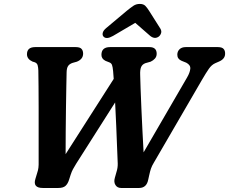

<svg xmlns="http://www.w3.org/2000/svg" viewBox="-20 -934 1139 954"><path d="M861 -662Q861 -678.5 872 -689.2Q883 -700 903 -700H1062Q1083 -700 1091 -691Q1099 -682 1098.5 -667Q1098.5 -641.5 1069 -628.5L1049.5 -620Q1031.5 -612 1017.8 -592.2Q1004 -572.5 984 -538L744 -125Q734.5 -109.5 730 -96Q725.5 -82.5 722 -66L716.5 -41.5Q708.5 0 671 0H582Q563 0 553.8 -14.5Q544.5 -29 550.5 -50L558.5 -78.5Q565.5 -100 565 -121Q563.5 -150.5 561.8 -200.2Q560 -250 557.5 -308.8Q555 -367.5 552 -425L358.5 -120.5Q349 -105.5 342.5 -93.2Q336 -81 331 -65.5L323 -40.5Q317 -21 305.5 -10.5Q294 0 269.5 0H193Q141.5 0 156 -45.5L165 -75.5Q169.5 -88.5 171 -101.2Q172.5 -114 172 -134Q172 -154 172 -196.2Q172 -238.5 172 -292Q172 -345.5 172 -401.2Q172 -457 171.5 -505.2Q171 -553.5 170.5 -584Q170 -598 167.2 -609Q164.5 -620 153 -624.5L141.5 -628Q114 -640.5 114 -664.5Q114 -700 155 -700H356Q377 -700 385 -691.2Q393 -682.5 393 -667.5Q393 -640 362 -627.5L340.5 -621.5Q325.5 -616.5 318.5 -606.2Q311.5 -596 311 -575.5Q310.5 -549.5 309.5 -502.2Q308.5 -455 307.8 -396.8Q307 -338.5 306.5 -278.8Q306 -219 306 -168L545 -542Q543.5 -564 542 -581Q540 -602 536.5 -611.2Q533 -620.5 523.5 -624L504.5 -631.5Q484 -641.5 484 -661.5Q484 -700 527 -700H722.5Q758.5 -700 758.5 -667Q758.5 -653 750 -643.2Q741.5 -633.5 728.5 -627.5L702 -620Q686.5 -614 681 -600.5Q675.5 -587 676.5 -562Q677 -540 678.5 -496Q680 -452 682.5 -396.8Q685 -341.5 687.8 -284Q690.5 -226.5 693.5 -177L909.5 -549Q923.5 -573 925.5 -592Q927.5 -611 905.5 -622.5L882 -632Q861 -641 861 -662ZM541.5 -755.5Q508 -736.5 494 -752.5Q488 -759.5 490.5 -770.8Q493 -782 507 -794L609.5 -880Q628.5 -895.5 642.5 -905Q656.5 -914.5 674.5 -914.5Q692.5 -914.5 701.8 -905.2Q711 -896 721 -880L777 -791.5Q784 -779.5 780.2 -768.8Q776.5 -758 768.5 -752Q748.5 -738 726.5 -755.5L652 -820.5Z"/></svg>

Font: Fraunces 72pt SuperSoft SemiBold
Style: Italic
Weight: 600
Italic angle: -16°
Version: Version 1.000;[b76b70a41]